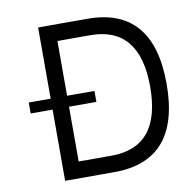

<svg xmlns="http://www.w3.org/2000/svg" viewBox="-77 -763 862 843"><g transform="rotate(-10 354.0 -342.0)"><path d="M366.2 -683.6Q659.2 -683.6 659.2 -341.8Q659.2 0 366.2 0H146.5V-317.4H48.8V-366.2H146.5V-683.6ZM219.7 -610.4V-366.2H341.8V-317.4H219.7V-73.2H366.2Q585.9 -73.2 585.9 -341.8Q585.9 -610.4 366.2 -610.4Z"/></g></svg>

Font: Sanitrixie
Style: Regular
Weight: 400
Designer: Jayvee D. Enaguas (Grand Chaos)
Version: Version 1.1 - 6/9/2013